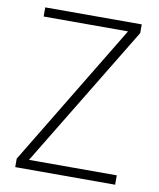

<svg xmlns="http://www.w3.org/2000/svg" viewBox="-80 -763 683 827"><g transform="rotate(10 261.5 -350.0)"><path d="M43 0V-37L420 -660H51V-700H473V-662L96 -41H480V0Z"/></g></svg>

Font: DM Sans 11pt ExtraLight
Style: Regular
Weight: 250
Version: Version 4.004;gftools[0.9.30]